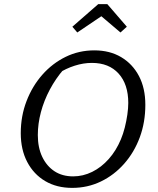

<svg xmlns="http://www.w3.org/2000/svg" viewBox="-20 -905 767 934"><path d="M331 9Q256 9 200 -24Q144 -57 112.5 -117Q81 -177 81 -257Q81 -340 109 -413Q137 -486 186 -541.5Q235 -597 299.5 -628.5Q364 -660 439 -660Q514 -660 569.5 -627Q625 -594 656 -535Q687 -476 687 -395Q687 -310 660 -237Q633 -164 584 -108.5Q535 -53 470.5 -22Q406 9 331 9ZM336 -47Q384 -47 428.5 -69Q473 -91 509 -131.5Q545 -172 568 -227Q579 -253 587 -284.5Q595 -316 599.5 -347.5Q604 -379 604 -404Q604 -495 557 -547Q510 -599 427 -599Q386 -599 343.5 -585.5Q301 -572 260 -546L290 -568Q251 -523 222.5 -469.5Q194 -416 179 -359.5Q164 -303 164 -248Q164 -187 185.5 -142Q207 -97 245 -72Q283 -47 336 -47ZM502 -885 597 -775 566 -747 473 -826 356 -747 332 -775 458 -885Z"/></svg>

Font: Piazzolla 24pt
Style: Italic
Weight: 400
Italic angle: -11.3°
Designer: Juan Pablo del Peral
Foundry: Huerta Tipografica
Version: Version 2.005